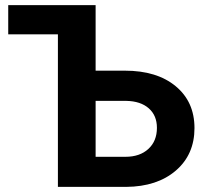

<svg xmlns="http://www.w3.org/2000/svg" viewBox="-20 -731 811 751"><path d="M12.2 -710.9H354V-454.6H468.3Q593.8 -454.6 667.2 -393.8Q740.7 -333 740.7 -230Q740.7 -126.5 667.7 -63.7Q594.7 -1 473.6 0H206.5V-596.7H12.2ZM354 -336.4V-117.7H470.7Q526.9 -117.7 560.3 -148.4Q593.8 -179.2 593.8 -231Q593.8 -279.3 561.8 -307.4Q529.8 -335.4 474.1 -336.4Z"/></svg>

Font: Roboto
Style: Bold
Weight: 700
Designer: Google
Version: Version 2.134; 2016; ttfautohint (v1.6)